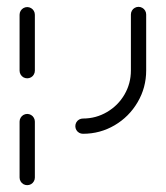

<svg xmlns="http://www.w3.org/2000/svg" viewBox="-20 -391 483 559"><path d="M59.3 148.1Q53.3 148.1 48.1 145.2Q43 142.2 40 137Q37 131.9 37 125.9V-37Q37 -43 40 -48.1Q43 -53.3 48.1 -56.3Q53.3 -59.3 59.3 -59.3Q65.2 -59.3 70.4 -56.3Q75.6 -53.3 78.5 -48.1Q81.5 -43 81.5 -37V125.9Q81.5 131.9 78.5 137Q75.6 142.2 70.4 145.2Q65.2 148.1 59.3 148.1ZM59.3 -163Q53.3 -163 48.1 -165.9Q43 -168.9 40 -174.1Q37 -179.3 37 -185.2V-348.1Q37 -354.1 40 -359.3Q43 -364.4 48.1 -367.4Q53.3 -370.4 59.3 -370.4Q65.2 -370.4 70.4 -367.4Q75.6 -364.4 78.5 -359.3Q81.5 -354.1 81.5 -348.1V-185.2Q81.5 -179.3 78.5 -174.1Q75.6 -168.9 70.4 -165.9Q65.2 -163 59.3 -163ZM199.3 -23.7Q199.3 -29.6 202.2 -34.8Q205.2 -40 210.4 -43Q215.6 -45.9 221.5 -45.9Q259.3 -45.9 291.5 -64.8Q323.7 -83.7 342.4 -115.7Q361.1 -147.8 361.1 -185.9V-348.9Q361.1 -354.8 364.1 -360Q367 -365.2 372.2 -368.1Q377.4 -371.1 383.3 -371.1Q389.3 -371.1 394.4 -368.1Q399.6 -365.2 402.6 -360Q405.6 -354.8 405.6 -348.9V-185.9Q405.6 -135.9 380.7 -93.5Q355.9 -51.1 313.7 -26.3Q271.5 -1.5 221.5 -1.5Q215.6 -1.5 210.4 -4.4Q205.2 -7.4 202.2 -12.6Q199.3 -17.8 199.3 -23.7Z"/></svg>

Font: 26F Galaxy Sans
Style: Regular
Weight: 400
Designer: C₂₉H₂₅N₃O₅
Version: Version 1.100;FEAKit 1.0